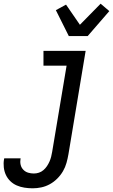

<svg xmlns="http://www.w3.org/2000/svg" viewBox="-75 -795 611 1038"><path d="M102 223Q79 223 57 219.5Q35 216 15.5 207.5Q-4 199 -19 184.5Q-34 170 -43 151Q-52 132 -54.5 109.5Q-57 87 -53 65L-52 61H37L36 63Q33 80 36.5 95.5Q40 111 51 122.5Q62 134 77 138.5Q92 143 108 143Q122 143 135.5 138.5Q149 134 160 124.5Q171 115 179 103Q187 91 192.5 78.5Q198 66 201.5 52.5Q205 39 207 26L285 -440H160V-520H388L295 39Q291 62 284.5 85.5Q278 109 265.5 130.5Q253 152 234.5 170.5Q216 189 194 201Q172 213 148.5 218Q125 223 102 223ZM297 -600 227 -740 282 -770 357 -661 469 -775 516 -735 399 -600Z"/></svg>

Font: Iosevka Term Curly Md Obl
Style: Regular
Weight: 500
Italic angle: -9°
Designer: Belleve Invis
Foundry: Belleve Invis
Version: Version 32.3.0